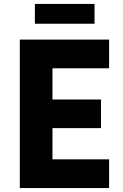

<svg xmlns="http://www.w3.org/2000/svg" viewBox="-20 -950 622 970"><path d="M457.5 -930.2V-830.1H156.2V-930.2ZM531.2 -605H245.1V-447.3H490.2V-302.7H245.1V-145H531.2V0H80.1V-750H531.2Z"/></svg>

Font: Now
Style: Bold
Weight: 700
Designer: Alfredo Marco Pradil
Foundry: Alfredo Marco Pradil
Version: Version 1.002;PS 001.002;hotconv 1.0.88;makeotf.lib2.5.64775